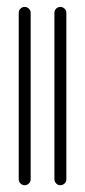

<svg xmlns="http://www.w3.org/2000/svg" viewBox="-20 -543 251 566"><path d="M140.4 -14.4V-505.2Q140.4 -512.6 145.6 -517.6Q150.7 -522.6 157.8 -522.6Q165.2 -522.6 170.4 -517.4Q175.6 -512.2 175.6 -505.2V-14.4Q175.6 -7.4 170.4 -2.2Q165.2 3 157.8 3Q150.7 3 145.6 -2.2Q140.4 -7.4 140.4 -14.4ZM35.2 -14.4V-505.2Q35.2 -512.6 40.4 -517.6Q45.6 -522.6 52.6 -522.6Q60 -522.6 65.2 -517.4Q70.4 -512.2 70.4 -505.2V-14.4Q70.4 -7.4 65.2 -2.2Q60 3 52.6 3Q45.6 3 40.4 -2.2Q35.2 -7.4 35.2 -14.4Z"/></svg>

Font: 26F Galaxy Hebrew Light
Style: Regular
Weight: 300
Designer: C₂₉H₂₅N₃O₅
Version: Version 1.000